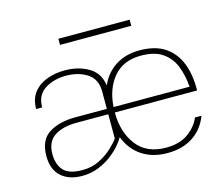

<svg xmlns="http://www.w3.org/2000/svg" viewBox="-93 -761 1037 889"><g transform="rotate(-15 425.5 -316.0)"><path d="M596.2 -636.7V-607.4H254.4V-636.7ZM60.1 -126Q60.1 -203.1 109.6 -234.1Q159.2 -265.1 235.8 -265.1H387.2V-349.1Q387.2 -407.7 345.2 -435.1Q303.2 -462.4 243.7 -462.4Q184.6 -462.4 142.1 -435.1Q99.6 -407.7 99.6 -349.1H70.8Q70.8 -396.5 94.2 -427Q117.7 -457.5 157.2 -472.7Q196.8 -487.8 244.1 -487.8Q310.1 -487.8 358.6 -459Q407.2 -430.2 415 -370.1Q440.4 -427.2 488.8 -457.5Q537.1 -487.8 602.1 -487.8Q678.7 -487.8 725.6 -455.6Q772.5 -423.3 793.5 -367.2Q814.5 -311 813 -239.3H418.5Q418.9 -143.6 466.6 -82Q514.2 -20.5 606.9 -20.5Q672.9 -20.5 713.9 -50.8Q754.9 -81.1 771 -121.1H802.2Q779.8 -61 729.5 -27.8Q679.2 5.4 606.9 5.4Q535.6 5.4 485.6 -27.6Q435.5 -60.5 411.6 -121.6H409.7Q402.8 -107.9 384.8 -86.7Q366.7 -65.4 339.1 -44.4Q311.5 -23.4 275.9 -9Q240.2 5.4 197.8 5.4Q134.3 5.4 97.2 -28.1Q60.1 -61.5 60.1 -126ZM419.4 -265.1H783.7Q779.8 -320.3 762 -365Q744.1 -409.7 706.1 -436Q668 -462.4 602.1 -462.4Q518.1 -462.4 471.4 -407.2Q424.8 -352.1 419.4 -265.1ZM206.1 -20.5Q251.5 -20.5 287.8 -39.1Q324.2 -57.6 349.6 -81.5Q375 -105.5 387.2 -122.6V-239.3H235.4Q169.4 -239.3 129.4 -213.4Q89.4 -187.5 89.4 -127.9Q89.4 -78.1 115.2 -49.3Q141.1 -20.5 206.1 -20.5Z"/></g></svg>

Font: Estedad-FD Thin
Style: Regular
Weight: 100
Designer: Amin Abedi
Version: Version 7.3